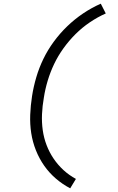

<svg xmlns="http://www.w3.org/2000/svg" viewBox="-20 -861 640 1042"><path d="M361 161Q319 139 283 108Q247 77 220 38.5Q193 0 175 -45Q157 -90 149.5 -138.5Q142 -187 144 -238Q146 -289 154 -340Q162 -391 177 -442Q192 -493 215.5 -541.5Q239 -590 272 -635Q305 -680 345 -718.5Q385 -757 431 -788Q477 -819 527 -841L554 -788Q509 -768 467 -739.5Q425 -711 389.5 -675.5Q354 -640 324.5 -599Q295 -558 274 -514Q253 -470 239 -423.5Q225 -377 218 -331Q210 -286 208 -241.5Q206 -197 212 -154.5Q218 -112 233 -73Q248 -34 271 0Q294 34 324.5 62Q355 90 392 110Z"/></svg>

Font: Iosevka Aile Light
Style: Italic
Weight: 300
Italic angle: -9°
Designer: Belleve Invis
Foundry: Belleve Invis
Version: Version 31.1.0; ttfautohint (v1.8.4)